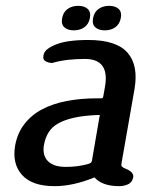

<svg xmlns="http://www.w3.org/2000/svg" viewBox="-20 -638 541 658"><path d="M339 -534Q318 -534 306.5 -544.5Q295 -555 299 -576Q303 -597 318 -607.5Q333 -618 354 -618Q375 -618 386.5 -607.5Q398 -597 394 -576Q390 -555 375 -544.5Q360 -534 339 -534ZM233 -534Q212 -534 200.5 -544.5Q189 -555 193 -576Q197 -597 212 -607.5Q227 -618 248 -618Q269 -618 280.5 -607.5Q292 -597 288 -576Q284 -555 269 -544.5Q254 -534 233 -534ZM389 0Q330 0 304 -30Q230 0 167 0Q90 0 55.5 -38.5Q21 -77 32 -140Q40 -183 64.5 -214Q89 -245 125.5 -264Q162 -283 209.5 -292Q257 -301 310 -301H326Q330 -301 331.5 -302Q333 -303 334 -308L340 -342Q356 -436 271 -436Q242 -436 214 -433Q186 -430 158 -422Q145 -423 135.5 -428.5Q126 -434 129 -448Q131 -460 140.5 -468Q150 -476 161 -481Q184 -492 214 -496.5Q244 -501 282 -501Q379 -501 417 -457.5Q455 -414 441 -333L396 -76Q395 -70 398 -67Q401 -64 410 -60Q415 -58 419 -56Q423 -54 427 -51Q432 -47 435 -41.5Q438 -36 436 -28Q432 -12 418 -6Q404 0 389 0ZM321 -238Q323 -243 322 -243.5Q321 -244 316 -244Q267 -242 233.5 -234.5Q200 -227 178.5 -214.5Q157 -202 146 -183.5Q135 -165 131 -143Q128 -129 130 -115Q132 -101 140.5 -90Q149 -79 165 -72.5Q181 -66 207 -66Q246 -66 282 -76Q294 -79 295 -87Z"/></svg>

Font: Jura
Style: Bold Italic
Weight: 700
Designer: Ed Merritt
Foundry: Ten by Twenty
Version: Version 1.007